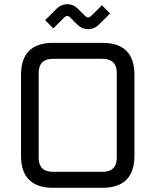

<svg xmlns="http://www.w3.org/2000/svg" viewBox="-20 -894 740 914"><path d="M80 -153V-537Q80 -690 233 -690H467Q620 -690 620 -537V-153Q620 0 467 0H233Q80 0 80 -153ZM164 -144Q164 -76 232 -76H468Q536 -76 536 -144V-546Q536 -614 468 -614H232Q164 -614 164 -546ZM195 -798 248 -851Q271 -874 300.5 -874Q330 -874 352 -851L382 -821Q392 -811 399.5 -811Q407 -811 417 -821L465 -869L504 -830L452 -778Q429 -755 399.5 -755Q370 -755 347 -778L317 -808Q308 -818 300.5 -818Q293 -818 283 -808L234 -759Z"/></svg>

Font: Oxanium ExtraLight
Style: Regular
Weight: 400
Version: Version 2.000